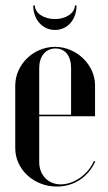

<svg xmlns="http://www.w3.org/2000/svg" viewBox="-20 -676 398 705"><path d="M255 -656C255 -628 222 -606 182 -606C141 -606 108 -628 108 -656H102C102 -604 136 -566 182 -566C228 -566 261 -604 261 -656ZM36 -362V-132C36 -54 104 9 189 9C251 9 303 -25 330 -83L325 -85C304 -36 252 1 203 1C157 1 124 -33 124 -81V-249H329V-363C329 -438 261 -504 182 -504C103 -504 36 -439 36 -362ZM124 -255V-426C124 -469 147 -498 184 -498C219 -498 241 -471 241 -426V-255Z"/></svg>

Font: Moniqa SemBd Display
Style: Regular
Weight: 600
Designer: Rajesh Rajput
Foundry: Rajesh Rajput
Version: Version 1.000